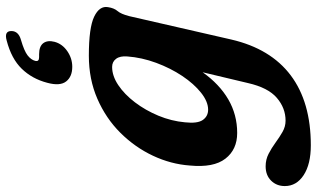

<svg xmlns="http://www.w3.org/2000/svg" viewBox="-268 -564 1042 631"><g transform="rotate(-90 252.5 -248.0)"><path d="M438.5 -8Q408.5 121 320.8 187Q233 253 91 253Q29 253 -7 229.5Q-43 206 -43 167.5Q-43 140.5 -25.2 122.5Q-7.5 104.5 22 104.5Q44 104.5 63 114.2Q82 124 99.8 137Q117.5 150 135 160Q152.5 170 172 170Q213.5 170 247 141.2Q280.5 112.5 295.5 46.5L331 -102.5Q292 -47.5 241.8 -18.2Q191.5 11 131.5 11Q77 11 47 -27.8Q17 -66.5 24.5 -144.5Q29 -207 56.8 -266Q84.5 -325 132 -372.8Q179.5 -420.5 243.8 -448.5Q308 -476.5 385.5 -476.5Q477.5 -476.5 513.8 -459Q550 -441.5 545 -413.5Q542 -393.5 532.2 -382.2Q522.5 -371 515.5 -344ZM166.5 -160.5Q162 -119.5 174.2 -102Q186.5 -84.5 208 -84.5Q234.5 -84.5 263.8 -107.8Q293 -131 318.8 -169.5Q344.5 -208 362 -255.2Q379.5 -302.5 383 -350Q385 -374 375.2 -387Q365.5 -400 348.5 -400Q319 -400 288.8 -379.8Q258.5 -359.5 232.2 -325Q206 -290.5 188.2 -247.8Q170.5 -205 166.5 -160.5ZM390 -640Q416.5 -640 426.8 -626Q437 -612 431 -589Q424 -563.5 400.2 -547.2Q376.5 -531 349 -531Q316.5 -531 300.8 -551.2Q285 -571.5 296.5 -613.5Q309.5 -663 342.5 -697Q375.5 -731 435 -746.5Q467 -755.5 466.5 -730.5Q466 -707.5 437 -699.5Q401 -689 386.5 -677.8Q372 -666.5 368.5 -653Q365 -640 380.5 -640Z"/></g></svg>

Font: Fraunces 9pt SuperSoft SemiBold
Style: Italic
Weight: 600
Italic angle: -16°
Version: Version 1.000;[0bf87f6ff]